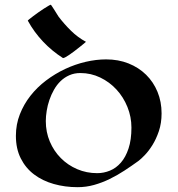

<svg xmlns="http://www.w3.org/2000/svg" viewBox="-20 -754 736 796"><path d="M649.9 -284.2Q649.9 -243.7 638.7 -210.4Q627.4 -177.2 611.8 -152.3Q596.2 -127.4 580.1 -110.8Q564 -94.2 554.2 -86.9Q525.9 -66.4 496.1 -46.9Q466.3 -27.3 434.8 -12Q403.3 3.4 370.1 12.7Q336.9 22 301.8 22Q249.5 22 202.9 8.8Q156.2 -4.4 121.3 -30.8Q86.4 -57.1 66.2 -97.2Q45.9 -137.2 45.9 -190.9Q45.9 -238.3 62.3 -280Q78.6 -321.8 106.2 -356.9Q133.8 -392.1 170.9 -420.2Q208 -448.2 249.5 -467.8Q291 -487.3 335 -497.6Q378.9 -507.8 419.9 -507.8Q470.7 -507.8 512.9 -491Q555.2 -474.1 585.7 -444.1Q616.2 -414.1 633.1 -373Q649.9 -332 649.9 -284.2ZM313 -451.2Q288.1 -451.2 267.6 -442.1Q247.1 -433.1 231.2 -417.7Q215.3 -402.3 203.9 -382.1Q192.4 -361.8 184.8 -339.6Q177.2 -317.4 173.6 -294.7Q169.9 -272 169.9 -252Q169.9 -206.5 186.5 -167.2Q203.1 -127.9 232.2 -98.6Q261.2 -69.3 300 -52.7Q338.9 -36.1 382.8 -36.1Q410.2 -36.1 435.8 -46.6Q461.4 -57.1 481.2 -79.8Q501 -102.5 512.9 -138.4Q524.9 -174.3 524.9 -225.1Q524.9 -269.5 508.3 -310.5Q491.7 -351.6 462.9 -382.8Q434.1 -414.1 395.5 -432.6Q356.9 -451.2 313 -451.2ZM336.4 -580.6Q333 -577.6 325.7 -571.5Q318.4 -565.4 309.1 -558.1Q299.8 -550.8 289.3 -542.7Q278.8 -534.7 269.3 -528.1Q259.8 -521.5 252.2 -517.3Q244.6 -513.2 241.2 -513.2Q195.3 -542.5 158.2 -581.8Q121.1 -621.1 95.2 -668.5Q95.2 -669.4 101.8 -674.8Q108.4 -680.2 118.2 -687.5Q127.9 -694.8 139.6 -703.1Q151.4 -711.4 162.1 -718.3Q172.9 -725.1 180.7 -729.7Q188.5 -734.4 190.4 -734.4Q191.4 -734.4 196 -727.3Q200.7 -720.2 206.3 -711.4Q211.9 -702.6 216.8 -694.6Q221.7 -686.5 223.1 -684.6Q246.6 -653.8 274.4 -626.5Q302.2 -599.1 336.4 -580.6Z"/></svg>

Font: Eagle Lake
Style: Regular
Weight: 400
Designer: Astigmatic (AOETI)
Foundry: Astigmatic (AOETI)
Version: Version 1.000